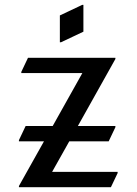

<svg xmlns="http://www.w3.org/2000/svg" viewBox="-20 -777 567 797"><path d="M58.6 0V-4.9L162.6 -190.4H58.6V-195.3L86.4 -253.9H198.7L321.8 -473.6H68.4V-478.5L96.2 -537.1H459V-532.2L303.2 -253.9H459V-249L431.2 -190.4H267.6L196.3 -63.5H468.3V-58.6L440.4 0ZM326.2 -756.8V-645.5L233.4 -601.6H228.5V-712.9L321.3 -756.8Z"/></svg>

Font: Nova Cut
Style: Book
Weight: 400
Version: Version 2.000